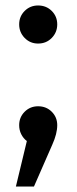

<svg xmlns="http://www.w3.org/2000/svg" viewBox="-20 -515 280 701"><path d="M189 -58Q189 -27 171 13L104 166H38L78 0Q65 -10 57.5 -25Q50 -40 50 -58Q50 -87 70 -107Q90 -127 119 -127Q149 -127 169 -107Q189 -87 189 -58ZM189 -426Q189 -397 169 -376.5Q149 -356 119 -356Q90 -356 70 -376.5Q50 -397 50 -426Q50 -455 70 -475Q90 -495 119 -495Q149 -495 169 -475Q189 -455 189 -426Z"/></svg>

Font: Fira Sans
Style: Regular
Weight: 400
Designer: bBox Type GmbH & Carrois Corporate GbR & Edenspiekermann AG
Foundry: bBox Type GmbH & Carrois Corporate GbR & Edenspiekermann AG
Version: Version 4.301